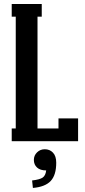

<svg xmlns="http://www.w3.org/2000/svg" viewBox="-20 -700 422 952"><path d="M367.2 0H38.1V-63H58.1V-617.2H38.1V-680.2H187V-617.2H166V-63H270V-112.8H367.2ZM143.1 231.9 139.2 194.8Q177.2 190.4 191.7 180.4Q206.1 170.4 209 145Q179.2 145 163.6 130.6Q147.9 116.2 147.9 92.8Q147.9 70.8 163.8 55.4Q179.7 40 202.1 40Q226.6 40 242.7 56.9Q258.8 73.7 258.8 106.9Q258.8 168 231.4 197.3Q204.1 226.6 143.1 231.9Z"/></svg>

Font: Margherita Bold
Style: Regular
Weight: 700
Designer: James Puckett
Foundry: Dunwich Type Founders
Version: Version 1.008;hotconv 1.0.109;makeotfexe 2.5.65596